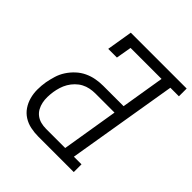

<svg xmlns="http://www.w3.org/2000/svg" viewBox="-197 -876 1016 1016"><g transform="rotate(45 311.0 -367.5)"><path d="M247 0Q217 0 188.5 -6Q160 -12 136.5 -27Q113 -42 97.5 -65Q82 -88 74.5 -115.5Q67 -143 67 -172.5Q67 -202 72 -232Q77 -258 85 -284.5Q93 -311 108.5 -335Q124 -359 145.5 -379Q167 -399 192.5 -411Q218 -423 245 -428Q272 -433 299 -433H452L492 -677H260L245 -590H180L204 -735H622V-677H558L455 -58H512V0ZM247 -58H390L442 -375H299Q279 -375 259 -371Q239 -367 221 -357.5Q203 -348 187.5 -332.5Q172 -317 161.5 -299Q151 -281 145 -261.5Q139 -242 136 -223Q133 -203 132.5 -182.5Q132 -162 136 -143Q140 -124 149 -107.5Q158 -91 173 -79.5Q188 -68 207 -63Q226 -58 247 -58Z"/></g></svg>

Font: Iosevka Etoile Light Oblique
Style: Regular
Weight: 300
Italic angle: -9°
Designer: Belleve Invis
Foundry: Belleve Invis
Version: Version 15.5.2; ttfautohint (v1.8.4)